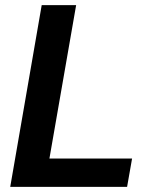

<svg xmlns="http://www.w3.org/2000/svg" viewBox="-20 -731 627 751"><path d="M173.3 -110.8H496.6L477.1 0H20L143.1 -710.9H277.8Z"/></svg>

Font: TypoPRO Roboto Mono
Style: Bold Italic
Weight: 700
Designer: Google
Version: Version 2.000986; 2015; ttfautohint (v1.3)